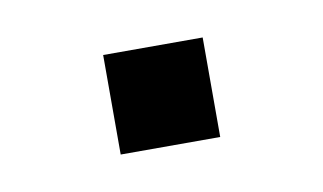

<svg xmlns="http://www.w3.org/2000/svg" viewBox="-30 -145 320 190"><g transform="rotate(-10 130.0 -50.0)"><path d="M80 0V-100H180V0Z"/></g></svg>

Font: Maven Pro VF Beta
Style: Regular
Weight: 400
Designer: Joe Prince
Foundry: Joe Prince
Version: Version 2.002